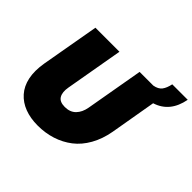

<svg xmlns="http://www.w3.org/2000/svg" viewBox="-186 -1021 1247 1247"><g transform="rotate(45 438.0 -397.0)"><path d="M733.9 -800.8H876Q850.1 -662.6 732.9 -626L678.2 -309.1Q664.1 -230.5 629.6 -169.4Q595.2 -108.4 545.7 -70.3Q496.1 -32.2 435.3 -12.7Q374.5 6.8 305.2 6.8Q238.3 6.8 185.5 -13.2Q132.8 -33.2 97.7 -72.8Q62.5 -112.3 50 -171.4Q37.6 -230.5 50.8 -309.1L121.1 -708H341.8L272 -309.1Q263.2 -260.3 279.8 -231.7Q296.4 -203.1 344.2 -203.1Q392.1 -203.1 420.2 -231.7Q448.2 -260.3 457 -309.1L526.9 -708H652.8Q690.9 -714.8 708.3 -737.5Q725.6 -760.3 733.9 -800.8Z"/></g></svg>

Font: SVN-Poppins Black
Style: Italic
Weight: 900
Italic angle: -10°
Designer: Ninad Kale (Devanagari), Jonny Pinhorn (Latin)
Foundry: Indian Type Foundry
Version: Version 3.002 2017